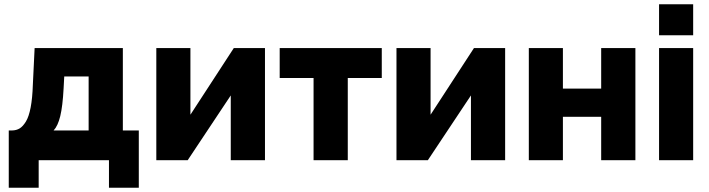

<svg xmlns="http://www.w3.org/2000/svg" viewBox="-20 -750 3320 899"><path d="M21 128.9V-139.2H37.1Q57.1 -139.6 72.3 -148.9Q87.4 -158.2 101.3 -180.9Q115.2 -203.6 123.5 -246.8Q131.8 -290 133.8 -353L142.1 -524.9H555.2V-139.2H629.9V128.9H490.2V0H161.1V128.9ZM231 -139.2H395V-392.1H280.8L277.8 -335.9Q273.4 -252.9 262.2 -206.5Q251 -160.2 231 -139.2Z M711.9 0V-524.9H871.6V-212.9L1074.7 -524.9H1220.7V0H1060.5V-303.2L858.9 0Z M1448.2 0V-384.8H1289.6V-524.9H1767.6V-384.8H1608.4V0Z M1836.4 0V-524.9H1996.1V-212.9L2199.2 -524.9H2345.2V0H2185.1V-303.2L1983.4 0Z M2456.1 0V-524.9H2615.7V-335H2794.9V-524.9H2955.1V0H2794.9V-203.1H2615.7V0Z M3065.9 -585V-730H3225.6V-585ZM3065.9 0V-524.9H3225.6V0Z"/></svg>

Font: Rawline ExtraBold
Style: Regular
Weight: 800
Designer: Matt McInerney, Pablo Impallari, Rodrigo Fuenzalida
Foundry: Matt McInerney, Pablo Impallari, Rodrigo Fuenzalida
Version: Version 4.020;PS 004.020;hotconv 1.0.88;makeotf.lib2.5.64775